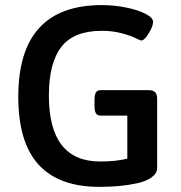

<svg xmlns="http://www.w3.org/2000/svg" viewBox="-20 -727 712 754"><path d="M379.9 -707Q426.8 -707 473.6 -697.8Q520.5 -688.5 550.8 -673.1Q581.1 -657.7 581.1 -641.1Q581.1 -624 564 -595.9Q546.9 -567.9 534.2 -567.9Q531.2 -567.9 512.2 -577.4Q493.2 -586.9 457.8 -596.4Q422.4 -606 379.9 -606Q269.5 -606 220.7 -542.5Q171.9 -479 171.9 -352.1Q171.9 -92.8 373 -92.8Q436 -92.8 480 -104V-272.9H376Q362.3 -272.9 356.7 -282Q351.1 -291 351.1 -312V-334Q351.1 -355 356.7 -364Q362.3 -373 376 -373H563Q581.1 -373 589.1 -365Q597.2 -356.9 597.2 -338.9V-67.9Q597.2 -46.4 575.7 -30.8Q554.2 -15.1 518.6 -7.3Q482.9 0.5 446.5 3.7Q410.2 6.8 370.1 6.8Q211.4 6.8 131.6 -80.3Q51.8 -167.5 51.8 -347.2Q51.8 -707 379.9 -707Z"/></svg>

Font: Asap Symbol
Style: Regular
Weight: 900
Designer: Tania Quindós, Elena González Miranda, Marcela Romero, Pablo Cosgaya
Foundry: Omnibus-Type
Version: Version 1.000;PS 001.000;hotconv 1.0.70;makeotf.lib2.5.58329